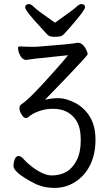

<svg xmlns="http://www.w3.org/2000/svg" viewBox="-20 -912 540 939"><path d="M247 7Q189 7 143 -18Q46 -69 46 -100Q46 -117 52 -133Q58 -149 71 -149Q83 -149 97 -132.5Q111 -116 137 -96Q193 -54 233 -54Q273 -54 303.5 -71Q334 -88 354.5 -127Q375 -166 375 -227Q375 -287 354 -321Q317 -380 239 -380Q203 -380 169.5 -368Q136 -356 117 -338Q115 -335 105 -335Q96 -335 85.5 -352Q75 -369 75 -383Q75 -396 86 -403Q126 -428 252 -571Q282 -604 313 -642L171 -627Q155 -626 140.5 -623.5Q126 -621 108 -619Q86 -619 72 -655Q68 -669 68 -679Q68 -685 79 -685Q106 -683 141 -683Q162 -683 168 -684Q328 -696 360 -703Q386 -703 403 -666Q409 -652 409 -647Q409 -641 295 -522L200 -424Q231 -432 267 -432Q302 -432 347 -409Q392 -386 419.5 -341Q447 -296 447 -228Q447 -160 422 -107.5Q397 -55 350.5 -24Q304 7 247 7ZM123 -892Q132 -892 148 -876Q164 -860 249 -801Q337 -863 352.5 -877.5Q368 -892 377 -892Q396 -892 396 -877Q396 -862 324 -780Q306 -759 295 -747.5Q284 -736 274 -734Q264 -732 242 -732Q221 -732 210 -744.5Q199 -757 181 -776Q103 -860 103 -876Q103 -892 123 -892Z"/></svg>

Font: Moon Stars Kai T HW
Style: Regular
Weight: 400
Designer: GuiWonder
Version: Version 1.101